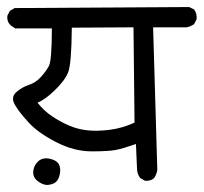

<svg xmlns="http://www.w3.org/2000/svg" viewBox="-20 -579 581 548"><path d="M394 -63 380 -71Q371 -83 371 -99L368 -168Q331 -155 310.5 -151Q290 -147 241 -147Q192 -147 141 -173Q90 -199 63 -228Q36 -257 23 -279Q10 -301 26 -315.5Q42 -330 62 -336.5Q82 -343 96.5 -359Q111 -375 119.5 -390.5Q128 -406 128 -498H23L10 -507Q-1 -518 1 -534L8 -548L22 -556L520 -559L534 -552Q543 -540 541 -524L534 -510Q523 -503 513 -501H417L429 -94Q427 -81 420 -71Q411 -62 394 -63ZM114 -51Q100 -52 86.5 -63Q73 -74 75 -91Q77 -108 89.5 -119Q102 -130 121.5 -126Q141 -122 147.5 -111Q154 -100 151 -83.5Q148 -67 139.5 -59.5Q131 -52 114 -51ZM364 -229 361 -501 185 -500Q184 -396 174.5 -372.5Q165 -349 136.5 -321.5Q108 -294 87 -286Q106 -262 129.5 -246.5Q153 -231 177.5 -220.5Q202 -210 229.5 -207Q257 -204 293 -208.5Q329 -213 364 -229Z"/></svg>

Font: NaniFont Regular
Style: Regular
Weight: 400
Designer: Nanigashitei
Version: Version 1.036